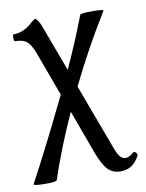

<svg xmlns="http://www.w3.org/2000/svg" viewBox="-104 -489 618 815"><g transform="rotate(-10 204.5 -81.0)"><path d="M-23.9 258.8Q50.8 120.6 155.8 -96.2L85.9 -286.1Q71.3 -325.2 54.7 -339.1Q38.1 -353 3.9 -353Q-1 -353 -1 -367.9Q-1 -382.8 3.9 -382.8Q47.9 -382.8 87.9 -420.9Q99.6 -431.2 105 -431.2Q108.9 -431.2 115.7 -421.1Q122.6 -411.1 128.9 -394L203.1 -194.8Q252.4 -300.8 295.9 -415Q298.3 -421.9 352.1 -421.4Q399.4 -421.4 396 -415Q306.6 -270.5 231.9 -117.2L337.9 168Q347.7 194.3 357.7 205.6Q367.7 216.8 380.9 216.8Q396 216.8 416 199.2Q420.4 194.8 427.5 202.4Q434.6 210 432.1 214.8Q417 243.2 397.2 256.1Q377.4 269 349.1 269Q316.4 269 295.2 246.8Q273.9 224.6 252.9 168L185.1 -17.1Q116.7 134.3 76.2 257.8Q74.2 266.1 21.5 265.6Q-24.9 265.1 -23.9 258.8Z"/></g></svg>

Font: Junicode SmCond Medium
Style: Regular
Weight: 500
Width: 4
Designer: Peter S. Baker
Version: Version 2.206